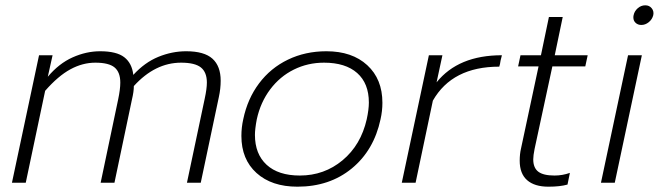

<svg xmlns="http://www.w3.org/2000/svg" viewBox="-20 -688 2481 723"><path d="M127 -480H178L160 -399Q202 -449 253.5 -472Q305 -495 357 -495Q419 -495 448 -472.5Q477 -450 482 -406Q525 -453 576.5 -474Q628 -495 681 -495Q749 -495 780 -467Q811 -439 811 -384Q811 -354 804 -322L736 0H684L751 -317Q759 -354 759 -377Q759 -416 736.5 -434Q714 -452 662 -452Q564 -452 484 -364Q484 -343 477 -314L411 0H359L425 -314Q433 -352 433 -377Q433 -416 411.5 -434Q390 -452 339 -452Q291 -452 245 -427Q199 -402 150 -346L77 0H25Z M889 -176Q889 -208 896 -239Q912 -316 955.5 -374Q999 -432 1064.5 -463.5Q1130 -495 1209 -495Q1306 -495 1363 -442.5Q1420 -390 1420 -301Q1420 -270 1413 -239Q1388 -122 1304.5 -53.5Q1221 15 1100 15Q1003 15 946 -36.5Q889 -88 889 -176ZM1361 -239Q1369 -276 1369 -302Q1369 -374 1325 -413Q1281 -452 1200 -452Q1139 -452 1086.5 -426Q1034 -400 997.5 -351.5Q961 -303 947 -239Q940 -202 940 -180Q940 -108 984 -67.5Q1028 -27 1109 -27Q1201 -27 1270 -84.5Q1339 -142 1361 -239Z M1595 -480H1646L1624 -378Q1706 -480 1870 -480L1865 -460Q1863 -445 1860 -437Q1683 -437 1610 -309L1545 0H1493Z M1937 -83Q1937 -108 1942 -129L2008 -438H1931L1940 -480H2017L2047 -624H2099L2069 -480H2193L2184 -438H2060L1993 -127Q1988 -102 1988 -88Q1988 -56 2007 -41.5Q2026 -27 2068 -27Q2098 -27 2126 -37L2117 7Q2089 15 2045 15Q1993 15 1965 -9.5Q1937 -34 1937 -83Z M2365 -622Q2365 -628 2366 -631Q2369 -646 2381.5 -657Q2394 -668 2410 -668Q2425 -668 2434 -657Q2443 -646 2440 -631Q2436 -615 2423 -604.5Q2410 -594 2395 -594Q2382 -594 2373.5 -602Q2365 -610 2365 -622ZM2345 -480H2397L2295 0H2243Z"/></svg>

Font: Prompt ExtraLight
Style: Italic
Weight: 275
Italic angle: -12°
Designer: Katatrad Team
Foundry: CadsonDemak
Version: Version 1.000